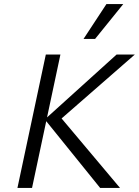

<svg xmlns="http://www.w3.org/2000/svg" viewBox="-20 -927 685 947"><path d="M474 0 201 -338 555 -658H645L260 -322L271 -358L572 0ZM66 0 206 -658H278L138 0ZM392 -735 505 -907H588L449 -735Z"/></svg>

Font: Ysabeau
Style: Italic
Weight: 400
Italic angle: -12°
Designer: Christian Thalmann (Catharsis Fonts)
Version: Version 2.000;gftools[0.9.27.dev2+g8671c4b]